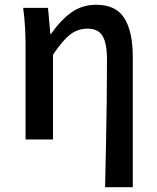

<svg xmlns="http://www.w3.org/2000/svg" viewBox="-20 -584 656 804"><path d="M420 200Q422 111 424 16.5Q426 -78 427 -168Q428 -258 428 -332Q428 -403 409.5 -433.5Q391 -464 346 -464Q306 -464 274 -439.5Q242 -415 202 -355V0H87V-394Q87 -426 85 -466.5Q83 -507 77 -551H181L191 -441H193Q234 -500 279 -532Q324 -564 383 -564Q466 -564 501 -507.5Q536 -451 536 -346V200Z"/></svg>

Font: Source Han Sans TC Medium
Style: Regular
Weight: 500
Designer: Ryoko NISHIZUKA Ë•øÂ°öÊ∂ºÂ≠ê (kana, bopomofo & ideographs); Paul D. Hunt (Latin, Greek & Cyrillic); Sandoll Communicatio
Foundry: Adobe
Version: Version 2.004;hotconv 1.0.118;makeotfexe 2.5.65603